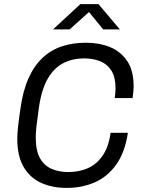

<svg xmlns="http://www.w3.org/2000/svg" viewBox="-20 -904 707 934"><path d="M301 10Q235 10 181 -14Q127 -38 95.5 -91Q64 -144 64 -230Q64 -252 68 -289Q72 -326 79 -373Q91 -462 119 -524Q147 -586 188.5 -624Q230 -662 282.5 -679Q335 -696 394 -696H401Q463 -696 515 -675Q567 -654 598.5 -607.5Q630 -561 630 -485Q630 -471 628.5 -456.5Q627 -442 625 -427H538Q540 -439 541 -450.5Q542 -462 542 -474Q542 -529 522 -560.5Q502 -592 467.5 -606Q433 -620 389 -620Q334 -620 289 -597.5Q244 -575 213 -522.5Q182 -470 169 -379Q165 -345 161.5 -321.5Q158 -298 156.5 -282Q155 -266 154.5 -255Q154 -244 154 -234Q154 -172 174 -135.5Q194 -99 230 -83Q266 -67 312 -67Q363 -67 405.5 -85Q448 -103 478 -145Q508 -187 518 -258H602Q588 -163 545.5 -103.5Q503 -44 441 -17Q379 10 307 10ZM238 -761 371 -884H459L563 -761H482L401 -860H429L319 -761Z"/></svg>

Font: Chivo Medium Light
Style: Italic
Weight: 300
Italic angle: -8.05°
Version: Version 2.002